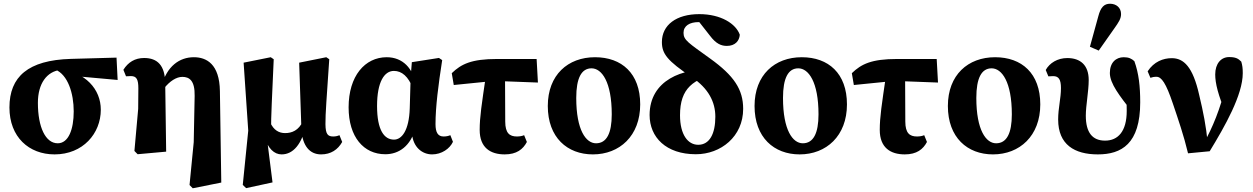

<svg xmlns="http://www.w3.org/2000/svg" viewBox="-20 -801 6626 1015"><path d="M268.4 15.2C418.5 15.2 512.9 -95.5 512.9 -220.8C512.9 -329.1 432.9 -419.9 287.9 -438.8L272.3 -433.3C339.2 -405.6 369.7 -307.3 369.7 -212.2C369.7 -116.6 342 -43.5 285.1 -43.5C220.7 -43.5 180.3 -128.7 180.3 -257.1C180.3 -359.9 227.7 -423.2 300.7 -431.8L355.9 -400.5L601.9 -378.3L596 -496.4L354.5 -489.7C128.6 -483.1 29.9 -395.6 29.9 -232.8C29.9 -76.4 133.2 15.2 268.4 15.2Z M690.6 -2.9 707.5 14.3 858.4 0.7 853.4 -360.9C852.4 -455 812.5 -494.4 741.8 -494.4C693.4 -494.4 657.1 -471.9 632.3 -432L646.2 -397.7C653.4 -398.2 665 -398.8 672.2 -398.8C702.6 -398.8 711.4 -380.1 711.4 -333.8L710.5 -225.6L690.6 -2.9ZM982 177.1 998.9 194.3 1149.8 164.1 1142.5 -319.5C1140.5 -462.5 1071.6 -498.5 1004.8 -498.5C929.5 -498.5 861.7 -451.7 833.9 -345.3L847.7 -334.3C877.3 -372.1 912.6 -394.6 943.9 -394.6C980.5 -394.6 1010.6 -375.8 1009 -294.2L1004.1 -49.4L982 177.1Z M1263.4 176.4 1281.1 193.6 1420.7 163.3 1390.4 -76.1 1412.8 -103.3C1412.8 -196.8 1418.2 -282.9 1427 -487.8L1411.2 -498.5L1267.9 -469.7L1292.3 -110.4L1263.4 176.4ZM1468.9 15.2C1528.9 15.2 1577.2 -37.6 1598.9 -147L1581.6 -160.9C1559.1 -111 1522.5 -97.4 1487.3 -97.4C1455.5 -97.4 1426.2 -112.2 1407.9 -155.2L1376.1 -81.3C1396.6 -15.1 1429.8 15.2 1468.9 15.2ZM1677.4 15.2C1729.4 15.2 1766.1 -10 1789 -50.5L1774.5 -86.4C1765.1 -82.1 1754.2 -79.5 1741.9 -79.5C1713.2 -79.5 1701.1 -90.8 1700.5 -144.4C1700 -202.1 1706.8 -278.7 1720.6 -487.8L1704.9 -498.5L1561.5 -469.7L1573.6 -111.3C1579.9 -32.2 1615.6 15.2 1677.4 15.2Z M2017 14.4C2087.8 14.4 2151.2 -27.7 2177.1 -126.2L2157.8 -96.2C2163.1 -22.8 2212.1 15.2 2264.2 15.2C2314.7 15.2 2357.7 -14.8 2374.5 -51.3L2360.7 -86.4C2351 -82.1 2339.3 -79.5 2324.9 -79.5C2295.3 -79.5 2282.3 -100.6 2282.3 -144.8C2282.3 -235.5 2297.3 -352.2 2317.6 -483.2L2300.5 -494.7L2157.2 -472.3L2150.9 -394.2L2146.1 -228.5C2142.5 -110.4 2103.7 -62.9 2062.9 -62.9C2012 -62.9 1973.3 -111.3 1973.3 -240.6C1973.3 -368.7 2012 -426.1 2062.4 -426.1C2104.1 -426.1 2138.8 -397.1 2163.4 -332.6L2177.7 -348.9C2165.7 -439.9 2108.2 -498.5 2024.4 -498.5C1909.1 -498.5 1822.9 -399.2 1822.9 -233.4C1822.9 -76.8 1902.7 14.4 2017 14.4Z M2378.8 -351.6 2593.7 -373.2 2823.7 -364.6 2816.8 -489.2H2607.8C2472.3 -489.2 2418.3 -462.6 2368.2 -414.1L2378.8 -351.6ZM2648 15.2C2711.3 15.2 2744.9 -11.9 2765.3 -50.5L2750.8 -86.4C2741.2 -82.1 2727.8 -79.5 2712.6 -79.5C2673.6 -79.5 2651.2 -97.3 2650.9 -157.8L2649.8 -399.4H2548.4C2526.4 -248.6 2515.8 -182.5 2515.8 -114.3C2515.8 -19.8 2573.2 15.2 2648 15.2Z M3114.3 15.2C3255 15.2 3364.4 -82.3 3364.4 -249.1C3364.4 -413.2 3266.5 -498.5 3125.5 -498.5C2982.4 -498.5 2875.9 -405 2875.9 -240.7C2875.9 -73.9 2979.1 15.2 3114.3 15.2ZM3130.9 -43.5C3078.2 -43.5 3026.3 -112.1 3026.3 -283.2C3026.3 -388.6 3053.8 -439.8 3107.2 -439.8C3161 -439.8 3214 -368.3 3214 -196.5C3214 -96.8 3187.2 -43.5 3130.9 -43.5Z M3658.6 14.4C3790.6 14.4 3908.7 -79.1 3908.7 -225.6C3908.7 -328.3 3860 -401 3734.2 -491.5C3619.6 -574.4 3593.4 -588.5 3593.4 -627.5C3593.4 -664.7 3626.2 -684.1 3672.8 -684.1C3701.1 -684.1 3719.6 -675.5 3732.5 -666.1L3730 -692.7L3667.4 -696L3733.2 -612.2C3765.7 -568.9 3793.2 -558.3 3822.5 -558.3C3866.2 -558.3 3888.5 -584.9 3890.9 -617.3C3870.5 -675.4 3791.2 -726.3 3676.8 -726.3C3555.2 -726.3 3479.1 -668.8 3479.1 -578.8C3479.1 -516.8 3507.6 -479.8 3636.1 -393.7C3725.9 -333.7 3761.6 -261.1 3761.6 -183.9C3761.6 -94.2 3731.4 -35.6 3671.1 -35.6C3616.9 -35.6 3574.9 -88.3 3574.9 -192C3574.9 -334 3643.8 -386 3786.9 -414.6L3752.4 -431C3588.7 -444.8 3414.1 -375.9 3414.1 -193.1C3414.1 -75.3 3501.2 14.4 3658.6 14.4Z M4207.3 15.2C4348 15.2 4457.4 -82.3 4457.4 -249.1C4457.4 -413.2 4359.5 -498.5 4218.5 -498.5C4075.4 -498.5 3968.9 -405 3968.9 -240.7C3968.9 -73.9 4072.1 15.2 4207.3 15.2ZM4223.9 -43.5C4171.2 -43.5 4119.3 -112.1 4119.3 -283.2C4119.3 -388.6 4146.8 -439.8 4200.2 -439.8C4254 -439.8 4307 -368.3 4307 -196.5C4307 -96.8 4280.2 -43.5 4223.9 -43.5Z M4493.8 -351.6 4708.7 -373.2 4938.7 -364.6 4931.8 -489.2H4722.8C4587.3 -489.2 4533.3 -462.6 4483.2 -414.1L4493.8 -351.6ZM4763 15.2C4826.3 15.2 4859.9 -11.9 4880.3 -50.5L4865.8 -86.4C4856.2 -82.1 4842.8 -79.5 4827.6 -79.5C4788.6 -79.5 4766.2 -97.3 4765.9 -157.8L4764.8 -399.4H4663.4C4641.4 -248.6 4630.8 -182.5 4630.8 -114.3C4630.8 -19.8 4688.2 15.2 4763 15.2Z M5229.3 15.2C5370 15.2 5479.4 -82.3 5479.4 -249.1C5479.4 -413.2 5381.5 -498.5 5240.5 -498.5C5097.4 -498.5 4990.9 -405 4990.9 -240.7C4990.9 -73.9 5094.1 15.2 5229.3 15.2ZM5245.9 -43.5C5193.2 -43.5 5141.3 -112.1 5141.3 -283.2C5141.3 -388.6 5168.8 -439.8 5222.2 -439.8C5276 -439.8 5329 -368.3 5329 -196.5C5329 -96.8 5302.2 -43.5 5245.9 -43.5Z M5783.7 15.2C5908.5 15.2 6007.7 -40.2 6007.7 -260.2C6007.7 -344.2 6000.1 -413.4 5976.8 -477.6C5962 -491.4 5946.4 -498.5 5920.6 -498.5C5880.1 -498.5 5847.2 -470.9 5847.2 -415.2C5847.2 -358.8 5899.6 -293.7 5963.1 -211.5V-310.4L5930.2 -316.2C5934.7 -281.8 5936.4 -253.3 5936.4 -214.5C5936.4 -105.8 5889.8 -57.6 5822 -57.6C5755.2 -57.6 5720.1 -99.8 5720.1 -189.6C5720.1 -243.8 5735.4 -317.9 5735.4 -378C5735.4 -456.2 5691.8 -494.1 5622.3 -494.1C5570.6 -494.1 5528.6 -468 5508.2 -431L5522.1 -397.4C5529 -398 5540.6 -398.5 5547.5 -398.5C5576.3 -398.5 5588.7 -381.7 5588.7 -335.6C5588.7 -280.2 5573.9 -230.3 5573.9 -169.2C5573.9 -36.2 5660.6 15.2 5783.7 15.2ZM5741.8 -553.8 5788.4 -533.6 5870.9 -650.9C5893.4 -682.8 5906.4 -701.5 5906.4 -726.8C5906.4 -760.4 5881 -781.2 5848.3 -781.2C5817.6 -781.2 5798.7 -763.9 5785.9 -714L5741.8 -553.8Z M6260.5 9.5 6375 -1.4C6455.4 -133.2 6549.8 -299.3 6549.8 -414.2C6549.8 -440.8 6547.8 -455.2 6541.9 -475.3C6525.5 -492.1 6511 -499.3 6477.6 -499.3C6435.1 -499.3 6404.2 -465 6404.2 -407.3C6404.2 -361.3 6418.8 -299.4 6463.7 -193.8L6460.7 -350.6C6432.2 -227.3 6388.7 -122.9 6343.7 -43.9L6364.5 -45.7C6355.8 -134.2 6341.5 -207 6319.3 -299.7C6286.1 -447.6 6237.9 -493.5 6174.5 -493.5C6129 -493.5 6080.1 -474.9 6047 -424L6061.6 -389.6C6071.3 -393.1 6080.6 -395.1 6093.6 -395.1C6120.3 -395.1 6144.1 -361.3 6180.6 -252.7C6209.5 -166.9 6237.7 -86 6260.5 9.5Z"/></svg>

Font: Source Serif Variable
Style: Regular
Weight: 389
Designer: Frank Grießhammer
Foundry: Adobe Systems Incorporated
Version: Version 3.001;hotconv 1.0.111;makeotfexe 2.5.65597